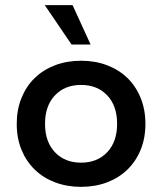

<svg xmlns="http://www.w3.org/2000/svg" viewBox="-20 -716 630 746"><path d="M295 10Q240 10 194 -7.5Q148 -25 115 -57Q82 -89 63.5 -134Q45 -179 45 -235Q45 -290 63.5 -335.5Q82 -381 115 -413Q148 -445 194 -462.5Q240 -480 295 -480Q350 -480 396 -462.5Q442 -445 475 -413Q508 -381 526.5 -335.5Q545 -290 545 -235Q545 -179 526.5 -134Q508 -89 475 -57Q442 -25 396 -7.5Q350 10 295 10ZM295 -84Q358 -84 396.5 -124.5Q435 -165 435 -235Q435 -305 396.5 -345.5Q358 -386 295 -386Q232 -386 193.5 -345.5Q155 -305 155 -235Q155 -165 193.5 -124.5Q232 -84 295 -84ZM258 -543 154 -696H262L332 -543Z"/></svg>

Font: Gantari SemiBold
Style: Regular
Weight: 600
Designer: Anugrah Pasau
Foundry: Lafontype
Version: Version 1.000; ttfautohint (v1.8.4)